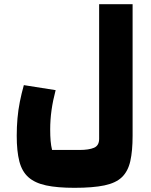

<svg xmlns="http://www.w3.org/2000/svg" viewBox="-20 -658 724 918"><path d="M336 240Q254 240 200.5 228.5Q147 217 116 189.5Q85 162 72.5 113.5Q60 65 60 -9Q60 -51 63.5 -91.5Q67 -132 75 -172Q83 -212 94 -251L246 -227Q233 -178 226.5 -132Q220 -86 220 -39Q220 -8 222 15.5Q224 39 229 59H360Q405 59 429.5 48.5Q454 38 454 6V-638H614V-9Q614 64 603 112.5Q592 161 563 189Q534 217 479 228.5Q424 240 336 240Z"/></svg>

Font: Changa ExtraBold
Style: Regular
Weight: 800
Designer: Eduardo Rodriguez Tunni
Foundry: Eduardo Rodriguez Tunni
Version: Version 3.002; ttfautohint (v1.8.2)